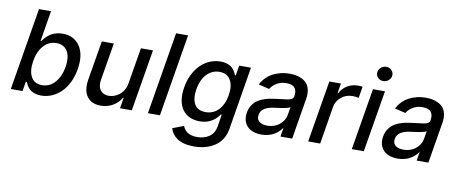

<svg xmlns="http://www.w3.org/2000/svg" viewBox="-78 -1106 3997 1671"><g transform="rotate(10 1920.0 -270.5)"><path d="M34.4 0 155.2 -727.3H261.4L217 -457H223.4Q233 -470.5 240.9 -480.3Q248.9 -490.1 265.3 -504.8Q281.6 -519.5 298.7 -528.9Q315.7 -538.4 341.4 -545.5Q367.2 -552.6 396 -552.6Q496.8 -552.6 548.1 -477.1Q599.4 -401.6 578.1 -271.7Q567.5 -206.7 541.5 -153.2Q515.6 -99.8 479.4 -64.1Q443.2 -28.4 397.9 -8.9Q352.6 10.7 303.3 10.7Q274.9 10.7 251.6 3.7Q228.3 -3.2 214.3 -12.6Q200.3 -22 188.6 -36.6Q176.8 -51.1 171.9 -61.1Q166.9 -71 161.2 -84.9H152.3L138.1 0ZM183.9 -272.7Q169.7 -185 198.7 -132.5Q227.6 -79.9 294.7 -79.9Q363.6 -79.9 410 -133.5Q456.3 -187.1 470.9 -272.7Q479.4 -328.1 470.7 -370.2Q462 -412.3 433.2 -437.3Q404.5 -462.4 358 -462.4Q289.8 -462.4 244 -411Q198.2 -359.7 183.9 -272.7Z M1034.8 -226.2 1088.1 -545.5H1194.6L1103.7 0H999.3L1015.3 -94.5H1009.6Q983 -48.7 935.7 -20.8Q888.5 7.1 829.2 7.1Q748.2 7.1 708.3 -46.2Q668.3 -99.4 684.3 -198.5L742.5 -545.5H848.7L793 -211.3Q784.1 -155.9 809.3 -122.7Q834.5 -89.5 884.2 -89.5Q907.3 -89.5 930.9 -98Q954.5 -106.5 976 -122.9Q997.5 -139.2 1013.5 -166Q1029.5 -192.8 1034.8 -226.2Z M1473 -727.3 1352.3 0H1246.1L1366.8 -727.3Z M1689.6 215.9Q1642 215.9 1604 206.1Q1566.1 196.4 1540.8 179Q1515.6 161.6 1499.8 139.9Q1484 118.3 1476.9 92.3L1574.9 54.7Q1580.3 66.4 1585 74.8Q1589.8 83.1 1600.3 94.5Q1610.8 105.8 1623.4 112.9Q1636 120 1656.6 125.2Q1677.2 130.3 1702.8 130.3Q1766.3 130.3 1810 99.6Q1853.7 68.9 1864 7.8L1880.7 -99.4H1873.9Q1810.7 -8.2 1701.7 -8.2Q1653.1 -8.2 1614.3 -25.4Q1575.6 -42.6 1550.2 -76.3Q1524.9 -110.1 1516 -159.8Q1507.1 -209.5 1517.8 -274.9Q1531.6 -359.7 1571.9 -423.3Q1612.2 -486.9 1669.2 -519.7Q1726.2 -552.6 1792.3 -552.6Q1821.4 -552.6 1844.8 -545.5Q1868.3 -538.4 1882.3 -528.9Q1896.3 -519.5 1907.8 -504.8Q1919.4 -490.1 1924.2 -480.3Q1929 -470.5 1934.3 -457H1942.1L1956.7 -545.5H2060.7L1968.4 12.1Q1961.6 53.3 1943.9 87.2Q1926.1 121.1 1900.2 144.7Q1874.3 168.3 1840.9 184.5Q1807.5 200.6 1769.5 208.3Q1731.5 215.9 1689.6 215.9ZM1737.9 -96.2Q1806.1 -96.2 1851.9 -144Q1897.7 -191.8 1911.6 -276.3Q1925.8 -360.4 1895.6 -411.4Q1865.4 -462.4 1797.6 -462.4Q1750.7 -462.4 1714.1 -437.3Q1677.6 -412.3 1655.7 -371.1Q1633.9 -329.9 1625 -276.3Q1611.5 -193.2 1639.9 -144.7Q1668.3 -96.2 1737.9 -96.2Z M2250.4 12.1Q2197.8 12.1 2159.6 -6.9Q2121.4 -25.9 2103 -64.1Q2084.5 -102.3 2093 -154.1Q2099.1 -190 2115.9 -217.3Q2132.8 -244.7 2154.5 -261.4Q2176.1 -278.1 2207.2 -290Q2238.3 -301.8 2266 -307.4Q2293.7 -312.9 2329.5 -317.1Q2412.3 -327.1 2421.2 -328.5Q2458.8 -335.2 2469.5 -350.1Q2474.1 -356.9 2475.9 -366.5V-369Q2483.3 -415.8 2462.2 -441.2Q2441.1 -466.6 2390.6 -466.6Q2340.9 -466.6 2304 -444.8Q2267 -422.9 2248.2 -390.6L2153.1 -413.4Q2189.6 -484 2255.9 -518.3Q2322.1 -552.6 2401.6 -552.6Q2430.4 -552.6 2456.3 -548.3Q2482.2 -544 2509.4 -531.1Q2536.6 -518.1 2554.5 -497.9Q2572.4 -477.6 2580.4 -442.6Q2588.4 -407.7 2581 -362.2L2521 0H2417.3L2430 -74.6H2425.8Q2415.1 -58.2 2399.3 -43.7Q2383.5 -29.1 2362 -16.2Q2340.6 -3.2 2311.6 4.4Q2282.7 12.1 2250.4 12.1ZM2286.6 -73.2Q2350.5 -73.2 2394.7 -109.6Q2438.9 -146 2447.4 -196.7L2459.2 -267Q2455.6 -263.8 2448.5 -261Q2441.4 -258.2 2430 -255.3Q2418.7 -252.5 2409.8 -250.7Q2400.9 -248.9 2385.5 -246.4Q2370 -244 2363.1 -243.1Q2356.2 -242.2 2340.6 -240.1Q2324.9 -237.9 2323.5 -237.9Q2298.3 -234.7 2278.4 -229Q2258.5 -223.4 2240.6 -213.8Q2222.7 -204.2 2211.5 -188.7Q2200.3 -173.3 2197.1 -152.7Q2190.7 -114.3 2215.4 -93.8Q2240.1 -73.2 2286.6 -73.2Z M2662.3 0 2753.2 -545.5H2855.8L2841.3 -458.8H2846.9Q2868.6 -502.5 2910.9 -528.1Q2953.1 -553.6 3001.4 -553.6Q3033.4 -553.6 3046.2 -551.1L3029.1 -449.6Q3008.2 -456 2974.1 -456Q2918 -456 2875.4 -421.3Q2832.7 -386.7 2823.2 -333.1L2768.5 0Z M3047.9 0 3138.8 -545.5H3245L3154.1 0ZM3213.8 -630.7Q3186.4 -630.7 3167.4 -649.3Q3148.4 -668 3149.9 -693.9Q3150.9 -720.2 3171.5 -738.8Q3192.1 -757.5 3219.8 -757.5Q3247.5 -757.5 3266.3 -738.8Q3285.2 -720.2 3283.7 -693.9Q3282.7 -668 3262.1 -649.3Q3241.5 -630.7 3213.8 -630.7Z M3454.2 12.1Q3401.6 12.1 3363.5 -6.9Q3325.3 -25.9 3306.8 -64.1Q3288.4 -102.3 3296.9 -154.1Q3302.9 -190 3319.8 -217.3Q3336.6 -244.7 3358.3 -261.4Q3380 -278.1 3411 -290Q3442.1 -301.8 3469.8 -307.4Q3497.5 -312.9 3533.4 -317.1Q3616.1 -327.1 3625 -328.5Q3662.6 -335.2 3673.3 -350.1Q3677.9 -356.9 3679.7 -366.5V-369Q3687.1 -415.8 3666 -441.2Q3644.9 -466.6 3594.5 -466.6Q3544.7 -466.6 3507.8 -444.8Q3470.9 -422.9 3452.1 -390.6L3356.9 -413.4Q3393.5 -484 3459.7 -518.3Q3525.9 -552.6 3605.5 -552.6Q3634.2 -552.6 3660.2 -548.3Q3686.1 -544 3713.2 -531.1Q3740.4 -518.1 3758.3 -497.9Q3776.3 -477.6 3784.3 -442.6Q3792.3 -407.7 3784.8 -362.2L3724.8 0H3621.1L3633.9 -74.6H3629.6Q3619 -58.2 3603.2 -43.7Q3587.4 -29.1 3565.9 -16.2Q3544.4 -3.2 3515.4 4.4Q3486.5 12.1 3454.2 12.1ZM3490.4 -73.2Q3554.3 -73.2 3598.5 -109.6Q3642.8 -146 3651.3 -196.7L3663 -267Q3659.4 -263.8 3652.3 -261Q3645.2 -258.2 3633.9 -255.3Q3622.5 -252.5 3613.6 -250.7Q3604.8 -248.9 3589.3 -246.4Q3573.9 -244 3566.9 -243.1Q3560 -242.2 3544.4 -240.1Q3528.8 -237.9 3527.3 -237.9Q3502.1 -234.7 3482.2 -229Q3462.4 -223.4 3444.4 -213.8Q3426.5 -204.2 3415.3 -188.7Q3404.1 -173.3 3400.9 -152.7Q3394.5 -114.3 3419.2 -93.8Q3443.9 -73.2 3490.4 -73.2Z"/></g></svg>

Font: Karasuma Gothic
Style: Medium Italic
Weight: 500
Italic angle: 9.39998°
Designer: Rasmus Andersson / Ryoko Nishizuka
Foundry: Genbu
Version: Version 1.00